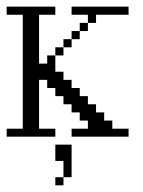

<svg xmlns="http://www.w3.org/2000/svg" viewBox="-20 -410 430 576"><path d="M146 146V121.6H170.4V146ZM170.4 121.6V72.8H146V23.9H194.8V121.6ZM146 -243.7V-268.1H170.4V-243.7ZM170.4 -268.1V-292.5H194.8V-268.1ZM194.8 -292.5V-316.9H219.2V-292.5ZM219.2 -316.9V-341.3H243.7V-316.9ZM0 0V-23.9H48.3V-365.7H0V-390.1H146V-365.7H97.2V-219.2H121.6V-243.7H146V-194.8H170.4V-170.4H194.8V-146H219.2V-121.6H243.7V-97.2H268.1V-72.8H292.5V-48.3H316.9V-23.9H365.7V0H194.8V-23.9H243.7V-48.3H219.2V-72.8H194.8V-97.2H170.4V-121.6H146V-146H121.6V-170.4H97.2V-23.9H146V0ZM243.7 -341.3V-365.7H194.8V-390.1H365.7V-365.7H268.1V-341.3Z"/></svg>

Font: FS Mondwest Regular
Style: Regular
Weight: 400
Designer: NZWStudios2024
Foundry: https://fontstruct.com
Version: Version 1.0